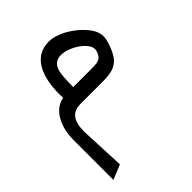

<svg xmlns="http://www.w3.org/2000/svg" viewBox="-202 -460 974 974"><g transform="rotate(-45 284.5 27.0)"><path d="M234.9 -86.4C234.9 -89.8 234.9 -94.2 235.4 -99.6C235.8 -147.9 238.8 -180.2 243.7 -197.3C252.9 -229.5 273.9 -245.6 305.7 -245.6C325.7 -245.6 346.7 -240.2 369.6 -229.5C392.6 -218.8 411.6 -205.6 426.8 -189.9C441.9 -173.8 449.7 -159.2 449.7 -145.5C449.7 -126.5 437 -103 425.3 -95.7C419.9 -92.3 413.1 -89.8 404.8 -88.4C396 -86.9 380.9 -86.4 358.9 -86.4H319.3H249ZM359.4 0C423.3 0 454.1 -11.2 479 -38.1C490.2 -50.8 501 -70.3 511.2 -96.2C521.5 -122.1 526.4 -143.6 526.4 -161.1C526.4 -185.5 514.6 -211.9 490.7 -239.7C466.8 -267.6 438 -290.5 404.3 -309.6C370.1 -328.1 338.9 -337.4 310.5 -337.4C203.1 -337.4 159.7 -240.2 159.7 -109.9C159.7 -107.4 160.2 -99.1 160.6 -84C125 -77.6 97.2 -56.6 77.1 -22C56.6 12.7 46.4 55.2 46.4 105.5V390.6L125.5 358.4L115.2 129.4C114.7 125.5 114.7 119.6 114.7 111.8C114.7 34.2 143.1 0 201.7 0Z"/></g></svg>

Font: Samim
Style: Regular
Weight: 400
Foundry: DejaVu fonts team - Redesigned by Saber Rastikerdar
Version: Version 4.0.5